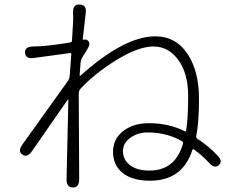

<svg xmlns="http://www.w3.org/2000/svg" viewBox="-20 -800 1040 851"><path d="M303 31Q274 30 275 -6L283 -357Q283 -362 280 -358L121 -129Q100 -100 79 -115Q58 -129 79 -159L280 -440Q288 -451 289 -464L296 -561Q296 -566 291 -565L130 -543Q93 -538 91 -566Q89 -593 126 -594Q139 -594 157 -595Q208 -598 292 -612Q299 -613 299 -620L304 -702Q305 -719 304 -736V-744Q302 -781 333 -780Q365 -779 360 -742L347 -628Q346 -623 351 -624Q365 -628 373 -616Q382 -605 365 -578L345 -546Q338 -534 337 -520L333 -467Q333 -462 337 -465Q531 -639 668 -639Q761 -639 813 -558Q862 -483 862 -362Q862 -259 850 -198Q848 -190 855 -185Q904 -153 944 -111Q969 -85 950 -68Q931 -51 907 -78Q879 -109 839 -138Q835 -141 833 -136Q789 1 645 1Q574 1 531 -28Q481 -62 481 -128Q481 -184 526 -219Q571 -254 640 -254Q728 -254 800 -218Q804 -216 805 -221Q814 -275 814 -374.5Q814 -474 770.5 -534Q727 -594 660 -594Q593 -594 493 -532Q402 -476 337 -407Q329 -398 329 -386L331 -5Q331 31 303 31ZM642 -44Q757 -44 791 -163Q793 -170 787 -174Q719 -213 635 -213Q591 -213 558 -189.5Q525 -166 525 -131Q525 -89 560 -65Q591 -44 642 -44Z"/></svg>

Font: Resource Han Rounded CN Light
Style: Regular
Weight: 300
Designer: Cyano Hao (round all glyphs); Ryoko NISHIZUKA 西塚涼子 (kana, bopomofo & ideographs); Paul D. Hunt (Latin, Greek & Cyrillic)
Foundry: Cyano Hao
Version: 0.990